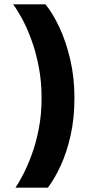

<svg xmlns="http://www.w3.org/2000/svg" viewBox="-20 -732 432 882"><path d="M51 130Q65.5 109.5 85.5 71.2Q105.5 33 125.2 -20.2Q145 -73.5 158 -139.5Q171 -205.5 171 -282Q171 -360.5 157.2 -429.2Q143.5 -498 122.5 -554Q101.5 -610 79.2 -650.2Q57 -690.5 40 -712H189Q222.5 -671 253 -606Q283.5 -541 302.8 -458.2Q322 -375.5 322 -282Q322 -188 304.2 -109.5Q286.5 -31 258.5 29.5Q230.5 90 200 130Z"/></svg>

Font: Overpass Black
Style: Regular
Weight: 900
Designer: Delve Withrington, Dave Bailey, Thomas Jockin
Foundry: Delve Fonts LLC
Version: Version 4.000; ttfautohint (v1.8.3)